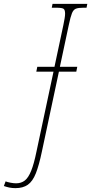

<svg xmlns="http://www.w3.org/2000/svg" viewBox="-146 -734 472 994"><path d="M-66 240Q-83 240 -97.5 237Q-112 234 -126 229L-117 205Q-107 209 -91 212Q-75 215 -63 215Q-36 215 -17.5 200.5Q1 186 15.5 150Q30 114 43 50L131 -363H42L47 -388H136L182 -604Q186 -624 188.5 -638.5Q191 -653 191 -663Q191 -683 183 -688.5Q175 -694 145 -694H122L126 -714H306L302 -694H285Q260 -694 247 -689Q234 -684 226.5 -665.5Q219 -647 210 -604L164 -388H254L249 -363H159L71 50Q56 122 39.5 163.5Q23 205 -2 222.5Q-27 240 -66 240Z"/></svg>

Font: Noto Serif ExtraCondensed Thin
Style: Italic
Weight: 100
Width: 2
Italic angle: -12°
Designer: Monotype Design Team
Foundry: Monotype Imaging Inc.
Version: Version 2.013